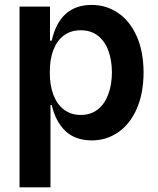

<svg xmlns="http://www.w3.org/2000/svg" viewBox="-20 -573 654 797"><path d="M61.1 204.5V-545.5H187.5V-404.1H194.6Q228.3 -552.6 360.8 -552.6Q420.8 -552.6 469.6 -519.7Q518.5 -486.9 547.1 -423.5Q575.6 -360.1 576 -272Q575.6 -184.7 547.4 -120.9Q519.2 -57.2 470.5 -23.8Q421.9 9.6 361.5 9.9Q292.6 9.6 251.8 -28.9Q210.9 -67.5 194.6 -137.1H189.6V204.5ZM315.3 -95.9Q356.5 -95.9 385.5 -118.4Q414.4 -141 429.3 -180.9Q444.2 -220.9 444.6 -272.7Q444.2 -324.2 429.5 -363.6Q414.8 -403.1 385.8 -425.2Q356.9 -447.4 315.3 -447.4Q274.1 -447.4 245.2 -426Q216.3 -404.5 201.3 -365.2Q186.4 -326 186.8 -272.7Q186.4 -219.5 201.5 -179.7Q216.6 -139.9 245.6 -117.9Q274.5 -95.9 315.3 -95.9Z"/></svg>

Font: Riot Sans
Style: Bold
Weight: 600
Designer: Rasmus Andersson
Foundry: rsms
Version: Version 4.001